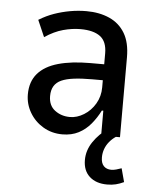

<svg xmlns="http://www.w3.org/2000/svg" viewBox="-51 -550 638 792"><g transform="rotate(5 267.5 -153.5)"><path d="M220 9Q176 9 140.5 -12Q105 -33 84.5 -68Q64 -103 64 -143Q64 -196 93 -229.5Q122 -263 177 -278.5Q232 -294 309 -294H380V-228H322Q279 -228 247.5 -224Q216 -220 196 -211Q176 -202 166 -185.5Q156 -169 156 -144Q156 -105 182.5 -85Q209 -65 245 -65Q274 -65 302.5 -82.5Q331 -100 349 -130.5Q367 -161 367 -198V-339Q367 -388 339 -409Q311 -430 257 -430Q223 -430 186 -420Q149 -410 110 -384L80 -453Q111 -472 142.5 -483Q174 -494 207.5 -500Q241 -506 275 -506Q329 -506 370.5 -487.5Q412 -469 435 -430.5Q458 -392 458 -331V0H380V-103H374Q359 -73 337.5 -47Q316 -21 287 -6Q258 9 220 9ZM422 199Q376 199 349 174.5Q322 150 322 106Q322 66 346 30.5Q370 -5 409 -32L441 0Q426 10 414.5 24Q403 38 397 54.5Q391 71 391 89Q391 113 402.5 125Q414 137 434 137Q443 137 454 134Q465 131 476 127L491 183Q474 191 458 195Q442 199 422 199Z"/></g></svg>

Font: Nunito Sans 7pt Condensed Medium
Style: Regular
Weight: 500
Width: 3
Designer: Vernon Adams
Foundry: Vernon Adams
Version: Version 3.101;gftools[0.9.27]